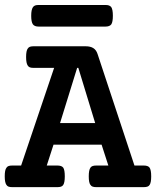

<svg xmlns="http://www.w3.org/2000/svg" viewBox="-21 -770 643 790"><path d="M114.3 -669.9Q107.4 -679.7 107.4 -705.1Q107.4 -730.5 114.7 -740.7Q118.2 -745.6 123.8 -747.6Q129.4 -749.5 138.2 -749.5H412.6Q421.4 -749.5 427 -747.6Q432.6 -745.6 436.5 -741.2Q443.4 -731.4 443.4 -705.1Q443.4 -679.7 437 -669.9Q430.2 -660.6 412.6 -660.6H138.2Q121.1 -660.6 114.3 -669.9ZM601.1 -44.4Q601.1 -19 594.7 -9.3Q591.3 -3.9 585.4 -2Q579.6 0 570.3 0H375Q366.2 0 360.4 -2Q354.5 -3.9 351.1 -9.3Q344.2 -18.1 344.2 -44.4Q344.2 -70.3 351.1 -80.1Q354.5 -85 360.1 -86.9Q365.7 -88.9 375 -88.9H424.8L397 -174.8H199.2L171.4 -88.9H214.8Q223.6 -88.9 229.5 -86.9Q235.4 -85 239.3 -80.1Q245.6 -70.3 245.6 -44.4Q245.6 -19 239.3 -9.3Q235.8 -3.9 230 -2Q224.1 0 214.8 0H29.3Q20 0 14.4 -2Q8.8 -3.9 5.4 -9.3Q-1.5 -19 -1.5 -44.4Q-1.5 -70.8 5.4 -79.6Q8.8 -85 14.4 -86.9Q20 -88.9 29.3 -88.9H65.9L201.7 -490.7H117.2Q107.9 -490.7 102.3 -492.7Q96.7 -494.6 93.3 -500Q86.4 -509.8 86.4 -535.2Q86.4 -561.5 93.3 -570.3Q96.7 -575.7 102.3 -577.6Q107.9 -579.6 117.2 -579.6H331.1Q351.1 -579.6 363 -572Q375 -564.5 380.4 -547.9L532.2 -88.9H570.3Q587.9 -88.9 594.2 -80.6Q601.1 -70.8 601.1 -44.4ZM226.1 -263.7H370.6L301.3 -490.7H296.4Z"/></svg>

Font: Courier Prime SemiBold
Style: Regular
Weight: 600
Designer: Alan Dague-Greene
Foundry: Quote-Unquote Apps
Version: Version 1.202